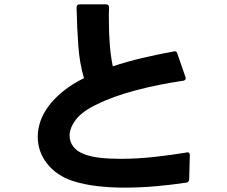

<svg xmlns="http://www.w3.org/2000/svg" viewBox="-20 -815 1040 880"><path d="M552 45Q485 45 425.5 38Q366 31 315 15Q239 -10 196 -65Q153 -120 153 -188Q153 -223 165 -258.5Q177 -294 203 -329Q229 -364 269 -396.5Q309 -429 365 -457Q345 -523 339 -604Q333 -685 331 -780Q331 -795 345 -795H466Q480 -795 480 -780Q479 -766 479 -753Q479 -740 479 -728Q479 -659 483.5 -606.5Q488 -554 497 -511Q560 -532 631.5 -549Q703 -566 776 -579L780 -580H781Q790 -580 793 -569L830 -462L831 -456Q831 -447 820 -445Q765 -437 710 -426Q655 -415 604 -401.5Q553 -388 508 -372Q463 -356 427 -338Q358 -306 328.5 -267.5Q299 -229 299 -194Q299 -165 316 -143Q333 -121 362 -110Q393 -97 437 -92Q481 -87 533 -87Q609 -87 689.5 -96Q770 -105 835 -116L839 -117Q850 -117 850 -103L847 7Q847 19 834 22Q761 33 690 39Q619 45 552 45Z"/></svg>

Font: LINE Seed JP_TTF Bold
Style: Regular
Weight: 700
Designer: LINE & Fontrix & Fontworks
Version: Version 1.009